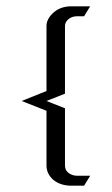

<svg xmlns="http://www.w3.org/2000/svg" viewBox="-20 -489 351 603"><path d="M47.9 -171.9 126 -203.1V-407.2Q126 -430.2 148.9 -450.2Q170.9 -469.2 204.1 -469.2H263.2L244.1 -438H223.1Q205.6 -438 194.8 -428.7Q184.1 -419.4 184.1 -407.2V-194.8L126 -171.9L184.1 -148.9V30.8Q184.1 45.9 195.3 54.2Q207 63 223.1 63H263.2L244.1 94.2H204.1Q170.4 94.2 147.9 76.2Q126 57.1 126 30.8V-141.1Z"/></svg>

Font: Hhenum
Style: Regular
Weight: 400
Designer: T. Christopher White
Version: Version 1.0